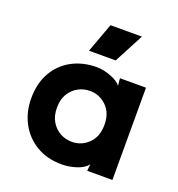

<svg xmlns="http://www.w3.org/2000/svg" viewBox="-128 -799 854 919"><g transform="rotate(20 298.5 -340.0)"><path d="M287 -482Q321 -482 359 -467.5Q397 -453 412 -433L409 -461V-470H541V0H413V-5L416 -35Q400 -12 362.5 0.5Q325 13 287 13Q212 13 157 -20Q102 -53 72 -109Q42 -165 42 -235Q42 -311 73.5 -366.5Q105 -422 160.5 -452Q216 -482 287 -482ZM295 -105Q344 -105 379.5 -139.5Q415 -174 415 -235Q415 -295 379.5 -329.5Q344 -364 295 -364Q263 -364 235.5 -349Q208 -334 190.5 -305.5Q173 -277 173 -235Q173 -193 190.5 -164Q208 -135 235.5 -120Q263 -105 295 -105ZM279 -693H439L360 -543H224Z"/></g></svg>

Font: Kreadon
Style: Bold
Weight: 700
Designer: Reiya WATANABE
Foundry: StudioGnu
Version: Version 1.003; ttfautohint (v1.8.4.7-5d5b);gftools[0.9.32]